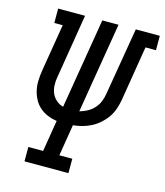

<svg xmlns="http://www.w3.org/2000/svg" viewBox="-110 -819 776 903"><g transform="rotate(15 278.0 -367.5)"><path d="M94 0V-70H166L191 -223Q168 -226 146 -235Q124 -244 107 -259Q90 -274 79 -294.5Q68 -315 63 -338Q58 -361 59 -385.5Q60 -410 64 -435L102 -665H61V-735H192L141 -423Q137 -403 138 -382Q139 -361 146.5 -343.5Q154 -326 169 -313Q184 -300 203 -295L276 -735H355L282 -294Q301 -299 319.5 -309Q338 -319 352 -334.5Q366 -350 373.5 -369Q381 -388 384 -408L439 -735H556V-665H505L461 -396Q457 -374 449.5 -352Q442 -330 428.5 -310.5Q415 -291 397 -275Q379 -259 358 -248Q337 -237 314.5 -231Q292 -225 270 -223L245 -70H308V0Z"/></g></svg>

Font: Iosevka Gothic
Style: Italic
Weight: 400
Italic angle: -9°
Monospace: yes
Designer: Belleve Invis
Foundry: Belleve Invis
Version: Version 15.5.1; ttfautohint (v1.8.4)